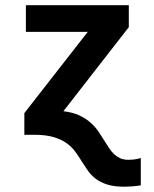

<svg xmlns="http://www.w3.org/2000/svg" viewBox="-20 -516 590 735"><path d="M222.7 -90.3Q258.8 -85.9 284.2 -74Q309.6 -62 327.6 -45.7Q345.7 -29.3 358.4 -10.3Q371.1 8.8 382.3 26.9Q391.1 41 399.4 53.5Q407.7 65.9 418 75.2Q428.2 84.5 440.9 90.1Q453.6 95.7 470.7 95.7Q487.8 95.7 499.8 93.5Q511.7 91.3 519 88.9V193.4Q502.9 196.3 485.8 197.5Q468.8 198.7 455.6 198.7Q416.5 198.7 390.6 190.4Q364.7 182.1 346.7 168.5Q328.6 154.8 316.4 137.2Q304.2 119.6 292.5 101.1Q280.8 82 267.6 64Q254.4 45.9 234.4 31.7Q214.4 17.6 185.1 8.8Q155.8 0 111.8 0H73.2V-83L315.9 -394H79.1V-496.1H473.1V-412.1Z"/></svg>

Font: Code New Roman
Style: Bold
Weight: 700
Monospace: yes
Designer: Sam Radian
Foundry: Code New Roman
Version: Version 1.508 October 19, 2014